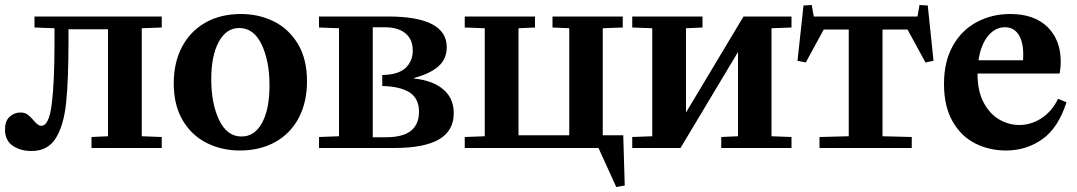

<svg xmlns="http://www.w3.org/2000/svg" viewBox="-20 -592 4307 768"><path d="M0 -74Q0 -108 18.5 -125Q37 -142 62 -142Q79 -142 90 -134Q101 -126 113 -112Q123 -100 130 -94.5Q137 -89 146 -89Q176 -89 187 -176Q198 -263 198 -418V-479L118 -482V-526H627V-482L547 -479V-47L627 -44V0H346V-44L412 -47V-475H254V-430Q254 -272 244.5 -181Q235 -90 203 -39Q171 12 106 12Q62 12 31 -9Q0 -30 0 -74Z M944 -536Q1015 -536 1075 -506.5Q1135 -477 1171.5 -416.5Q1208 -356 1208 -267Q1208 -184 1175.5 -121.5Q1143 -59 1082 -24.5Q1021 10 939 10Q868 10 808 -19.5Q748 -49 711.5 -109.5Q675 -170 675 -259Q675 -342 708 -404.5Q741 -467 801.5 -501.5Q862 -536 944 -536ZM946 -46Q999 -46 1028.5 -101Q1058 -156 1058 -250Q1058 -348 1026.5 -414Q995 -480 937 -480Q885 -480 855 -424.5Q825 -369 825 -275Q825 -178 856.5 -112Q888 -46 946 -46Z M1336 -47V-479L1256 -482V-526H1532Q1767 -526 1767 -403Q1767 -356 1733.5 -326.5Q1700 -297 1636 -280V-278Q1711 -270 1753 -234.5Q1795 -199 1795 -139Q1795 -69 1736 -34.5Q1677 0 1556 0H1256V-44ZM1523 -43Q1592 -43 1624 -69Q1656 -95 1656 -145Q1656 -197 1619.5 -221.5Q1583 -246 1509 -248V-292Q1573 -293 1602 -320Q1631 -347 1631 -390Q1631 -435 1601.5 -459Q1572 -483 1519 -483H1471V-43Z M1919 -47V-479L1839 -482V-526H2120V-482L2054 -479V-51H2257V-479L2190 -482V-526H2471V-482L2391 -479V-51H2473L2479 150L2445 156L2374 0H1839V-44Z M2589 -47V-479L2509 -482V-526H2790V-482L2724 -479V-142L2954 -526H3146V-482L3066 -479V-47L3146 -44V0H2865V-44L2932 -47V-384L2702 0H2509V-44Z M3658 -572 3691 -570 3714 -349 3682 -342 3610 -474H3510V-47L3627 -44V0H3258V-44L3375 -47V-474H3275L3203 -342L3170 -349L3194 -570L3227 -572L3235 -526H3650Z M4021 -536Q4117 -536 4170 -484Q4223 -432 4223 -345Q4223 -326 4219 -300L4217 -298H3890Q3890 -228 3914.5 -182Q3939 -136 3977 -114Q4015 -92 4057 -92Q4105 -92 4146.5 -119.5Q4188 -147 4212 -196H4214L4246 -183Q4213 -80 4149 -35Q4085 10 4004 10Q3936 10 3879.5 -19Q3823 -48 3789.5 -108Q3756 -168 3756 -256Q3756 -346 3791.5 -409Q3827 -472 3887.5 -504Q3948 -536 4021 -536ZM4072 -351Q4073 -359 4073 -374Q4073 -425 4054 -454Q4035 -483 4000 -483Q3960 -483 3931.5 -447.5Q3903 -412 3894 -351Z"/></svg>

Font: Minipax
Style: Bold
Weight: 600
Designer: Raphaël Ronot, Igor Stepanchenko (Cyrillic)
Foundry: steppetype
Version: Version 1.002